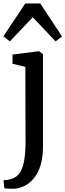

<svg xmlns="http://www.w3.org/2000/svg" viewBox="-32 -866 384 1128"><path d="M51 243Q43.5 243 31.2 242.8Q19 242.5 8 241.5Q-3 240.5 -6.5 239L-11.5 192.5Q-4 193 11.2 190.8Q26.5 188.5 43.5 182Q72 171.5 88.2 142.8Q104.5 114 111.2 70Q118 26 118 -29.5L117 -473L41.5 -491.5V-545.5L195.5 -565H198.5L220.5 -547.5V-6Q220.5 55.5 207.2 101.2Q194 147 170.2 177.5Q146.5 208 116 224.2Q85.5 240.5 51 243ZM26 -623 -12 -652.5 116.5 -845.5H204.5L332.5 -652L294.5 -623L160.5 -764.5Z"/></svg>

Font: Merriweather 24pt
Style: Regular
Weight: 400
Designer: Eben Sorkin
Foundry: Eben Sorkin
Version: Version 2.100